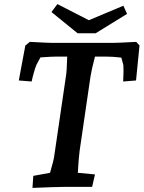

<svg xmlns="http://www.w3.org/2000/svg" viewBox="-20 -915 703 940"><path d="M143 -54 225 -69Q243 -131 245 -148L303 -543Q307 -565 309 -638H257Q234 -638 178 -634L158 -597Q152 -582 145 -557Q138 -532 135 -516L72 -521L104 -692L126 -710Q219 -705 238 -705H533Q552 -705 647 -710L663 -692L646 -521L583 -516Q586 -574 584 -596L574 -633Q532 -638 496 -638H445Q428 -573 423 -540L370 -178Q365 -141 361 -69L445 -61L431 0H291Q257 0 139 5ZM415 -816 584 -887 602 -847 448 -752H360L232 -856L261 -895Z"/></svg>

Font: Andada Pro
Style: Bold Italic
Weight: 700
Italic angle: -7°
Designer: Carolina Giovagnoli
Foundry: Huerta Tipografica
Version: Version 3.005; ttfautohint (v1.8.4)